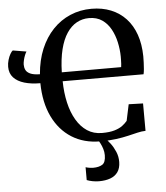

<svg xmlns="http://www.w3.org/2000/svg" viewBox="-63 -808 953 1102"><g transform="rotate(-5 413.5 -257.0)"><path d="M753 -184.5 753.5 -26.5Q731 -26 706.8 -20.2Q682.5 -14.5 652.2 -7.2Q622 0 582.5 5.5Q543 11 489.5 11Q395.5 11 325.5 -33.2Q255.5 -77.5 216.5 -158.8Q177.5 -240 176 -351.5Q124 -351.5 84.2 -363.2Q44.5 -375 22.2 -399.2Q0 -423.5 0 -461Q0 -481 5.8 -500.5Q11.5 -520 19.8 -534.2Q28 -548.5 34.5 -552.5L112.5 -539.5Q108 -533.5 102.5 -520Q97 -506.5 93.5 -491.2Q90 -476 90 -466Q90 -449.5 96.5 -435.5Q103 -421.5 122.2 -412.5Q141.5 -403.5 178 -403Q184.5 -483.5 211.5 -547.8Q238.5 -612 282 -657.5Q325.5 -703 382.2 -727.2Q439 -751.5 505 -751.5Q567 -751.5 617 -731.2Q667 -711 702.8 -672.5Q738.5 -634 757.8 -579Q777 -524 778 -454Q778 -436.5 777.2 -417.2Q776.5 -398 775 -380.5Q773.5 -363 770.5 -351L304.5 -351.5Q305.5 -285.5 318.5 -228.2Q331.5 -171 356.8 -127.8Q382 -84.5 418.8 -60.2Q455.5 -36 504 -36Q548 -36 576.2 -44.5Q604.5 -53 621.8 -66Q639 -79 650.5 -93L670.5 -187ZM304 -403H646Q647.5 -411.5 648 -422Q648.5 -432.5 648.8 -443.5Q649 -454.5 649 -464Q648.5 -504.5 639.5 -546Q630.5 -587.5 611.5 -622.2Q592.5 -657 561.8 -678.2Q531 -699.5 486 -699.5Q448 -699.5 415.5 -681.8Q383 -664 358.5 -627.5Q334 -591 320 -535.2Q306 -479.5 304 -403ZM462.5 238.5Q445 238.5 425.2 234.8Q405.5 231 392.5 225.5V151.5Q403 155 415.8 156.8Q428.5 158.5 436 158.5Q469 158.5 488.8 146Q508.5 133.5 508.5 92Q508.5 73.5 502.8 55.2Q497 37 489.2 22.2Q481.5 7.5 475 0H504H521Q532.5 9.5 548.2 30.2Q564 51 576 79Q588 107 587.5 138.5Q587 173.5 571.5 195.8Q556 218 528.2 228.2Q500.5 238.5 462.5 238.5Z"/></g></svg>

Font: Merriweather 60pt SemiBold
Style: Regular
Weight: 600
Version: Version 2.100